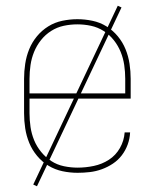

<svg xmlns="http://www.w3.org/2000/svg" viewBox="-20 -595 540 670"><path d="M251 8Q224 8 198 2.5Q172 -3 149.5 -16.5Q127 -30 109.5 -51Q92 -72 82 -96.5Q72 -121 68 -147Q64 -173 64 -200V-320Q64 -346 68 -372.5Q72 -399 82 -423.5Q92 -448 109 -468.5Q126 -489 148.5 -503Q171 -517 197.5 -522.5Q224 -528 250 -528Q276 -528 302.5 -522.5Q329 -517 351.5 -503Q374 -489 391 -468.5Q408 -448 418 -423.5Q428 -399 432 -372.5Q436 -346 436 -320V-251H83V-200Q83 -176 86.5 -152Q90 -128 99 -106Q108 -84 123.5 -65Q139 -46 159 -33Q179 -20 203 -15Q227 -10 251 -10Q279 -10 307.5 -16Q336 -22 360 -37.5Q384 -53 398.5 -78.5Q413 -104 415 -133H434Q433 -111 425.5 -90.5Q418 -70 405 -53Q392 -36 374 -24Q356 -12 335.5 -4.5Q315 3 293.5 5.5Q272 8 251 8ZM83 -269H417V-320Q417 -344 413.5 -368Q410 -392 401 -414Q392 -436 377 -455Q362 -474 341.5 -487Q321 -500 297.5 -505Q274 -510 250 -510Q226 -510 202.5 -505Q179 -500 158.5 -487Q138 -474 123 -455Q108 -436 99 -414Q90 -392 86.5 -368Q83 -344 83 -320ZM109 55 96 49 391 -575 404 -569Z"/></svg>

Font: Iosevka SS18 Thin
Style: Regular
Weight: 100
Monospace: yes
Designer: Belleve Invis
Foundry: Belleve Invis
Version: Version 25.1.1; ttfautohint (v1.8.4)